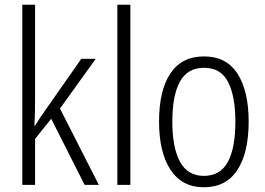

<svg xmlns="http://www.w3.org/2000/svg" viewBox="-20 -780 1117 810"><path d="M128 -373Q128 -341 127.5 -311Q127 -281 125 -250H128Q138 -266 148 -281.5Q158 -297 169 -312L323 -532H384L233 -322L397 0H337L196 -279L128 -194V0H74V-760H128Z M530 0H475V-760H530Z M1029 -267Q1029 -136 981.5 -63Q934 10 840 10Q748 10 699.5 -63.5Q651 -137 651 -267Q651 -399 699 -470.5Q747 -542 841 -542Q935 -542 982 -469Q1029 -396 1029 -267ZM707 -267Q707 -157 739.5 -97.5Q772 -38 840 -38Q909 -38 941 -96.5Q973 -155 973 -267Q973 -373 942.5 -433.5Q912 -494 841 -494Q771 -494 739 -435.5Q707 -377 707 -267Z"/></svg>

Font: Noto Sans Gurmukhi UI Condensed Light
Style: Regular
Weight: 300
Width: 3
Designer: Jelle Bosma - Monotype Design Team
Foundry: Monotype Imaging Inc.
Version: Version 2.004; ttfautohint (v1.8.4.7-5d5b)